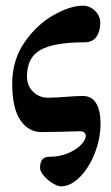

<svg xmlns="http://www.w3.org/2000/svg" viewBox="-20 -458 392 676"><path d="M121 133Q121 94 153 94Q190 94 219.5 81.5Q249 69 265.5 51.5Q282 34 282 21Q282 14 277 9Q272 4 262 4L194 6L126 7Q80 7 51.5 -35Q23 -77 23 -164Q23 -246 66 -308.5Q109 -371 168 -404.5Q227 -438 272 -438Q296 -438 314.5 -420Q333 -402 333 -378Q333 -348 319.5 -328.5Q306 -309 277 -309Q171 -309 123 -282.5Q75 -256 75 -189Q75 -156 96.5 -135Q118 -114 149 -114Q165 -114 181.5 -115Q198 -116 211 -117Q244 -120 272 -120Q303 -120 318.5 -94.5Q334 -69 334 -23Q334 29 314 80.5Q294 132 261.5 165Q229 198 195 198Q183 198 165 187Q147 176 134 160.5Q121 145 121 133Z"/></svg>

Font: EB Garamond
Style: Bold
Weight: 700
Designer: Georg Duffner and Octavio Pardo
Foundry: Georg Duffner
Version: Version 1.000; ttfautohint (v1.6)